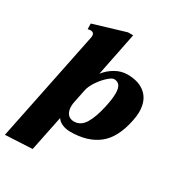

<svg xmlns="http://www.w3.org/2000/svg" viewBox="-218 -840 1100 1202"><g transform="rotate(30 332.0 -239.5)"><path d="M167 -567Q168 -571 168 -578Q168 -604 141 -604Q137 -604 122 -601L121 -641L351 -710H388L325 -396Q354 -433 395 -456.5Q436 -480 482 -480Q565 -480 613 -437Q661 -394 661 -312Q661 -284 653 -246Q625 -109 548.5 -49.5Q472 10 349 10Q316 10 289.5 -1.5Q263 -13 251 -33L199 221L4 231ZM462 -241Q475 -300 475 -340Q475 -377 462 -395Q449 -413 423 -413Q407 -413 379 -387.5Q351 -362 327 -326Q303 -290 297 -259L278 -166Q274 -150 274 -131Q274 -97 290 -77Q306 -57 336 -57Q384 -57 413.5 -104.5Q443 -152 462 -241Z"/></g></svg>

Font: Taviraj Black
Style: Italic
Weight: 900
Italic angle: -12°
Designer: Katatrad Team
Foundry: CadsonDemak
Version: Version 1.001